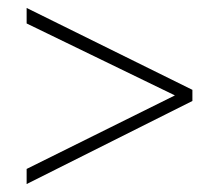

<svg xmlns="http://www.w3.org/2000/svg" viewBox="-20 -596 551 483"><path d="M47 -133V-171L420 -356L47 -537V-576L464 -370V-342Z"/></svg>

Font: Noto Sans Tamil SemiCondensed ExtraLight
Style: Regular
Weight: 200
Width: 4
Designer: Jelle Bosma - Monotype Design Team
Foundry: Monotype Imaging Inc.
Version: Version 2.004; ttfautohint (v1.8.4.7-5d5b)